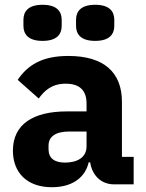

<svg xmlns="http://www.w3.org/2000/svg" viewBox="-20 -771 609 803"><path d="M158 -600C218 -600 238 -628 238 -663V-688C238 -723 218 -751 158 -751C98 -751 78 -723 78 -688V-663C78 -628 98 -600 158 -600ZM378 -600C438 -600 458 -628 458 -663V-688C458 -723 438 -751 378 -751C318 -751 298 -723 298 -688V-663C298 -628 318 -600 378 -600ZM539 0V-115H490V-345C490 -469 414 -537 266 -537C156 -537 96 -499 54 -437L142 -359C165 -391 196 -421 255 -421C317 -421 342 -389 342 -338V-305H259C120 -305 34 -252 34 -141C34 -50 92 12 197 12C277 12 335 -24 351 -92H357C366 -36 404 0 457 0ZM252 -91C208 -91 183 -109 183 -147V-162C183 -200 213 -221 270 -221H342V-159C342 -111 301 -91 252 -91Z"/></svg>

Font: LVC Sans
Style: Bold
Weight: 700
Designer: Mike Abbink, Paul van der Laan, Pieter van Rosmalen
Foundry: Bold Monday
Version: Version 3.0